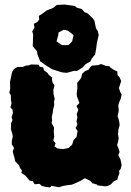

<svg xmlns="http://www.w3.org/2000/svg" viewBox="-20 -801 579 846"><path d="M200 25 179 22 164 18 154 9 133 11 124 -3 111 -5 99 -19 91 -28 74 -39 77 -49 68 -61 64 -73 47 -90 44 -105 40 -118 36 -134 42 -149 32 -165V-180L36 -198L35 -209L28 -232L29 -259L35 -272L31 -285L37 -303L35 -318L26 -328L31 -347L28 -360V-381L21 -392L25 -411L24 -440L28 -458L31 -474L34 -485L42 -497L57 -506H80L95 -512L106 -513L117 -517L150 -516L155 -507L170 -504L174 -491L189 -480L195 -471L210 -459L209 -449L212 -437L220 -425L215 -405L216 -386L221 -365L218 -354L219 -338L214 -318L212 -302L208 -285L210 -270L207 -260L218 -239L217 -220L219 -199L215 -182L225 -170L220 -156L233 -147L258 -144L282 -149L297 -163L299 -167L304 -184L317 -197L322 -224L313 -237L321 -252L317 -266L321 -284L318 -298L325 -317L317 -334L330 -347L325 -360L319 -377L318 -389L321 -414L320 -436L333 -451L338 -460L342 -476L354 -487L370 -494L378 -505L385 -512L413 -514L425 -519L446 -511L462 -509L468 -502L482 -493L497 -486L498 -470L507 -460L514 -444L504 -413L510 -395L516 -385L512 -366L505 -350L501 -336L503 -319V-311L498 -289L502 -279L506 -261L507 -248L502 -232L500 -209L503 -192L500 -175L496 -162L503 -145L507 -131L501 -118L511 -98L516 -74L512 -57L505 -49L506 -37L500 -22L497 -9L482 -3L469 11L455 18L445 20L410 16L407 12L386 6L378 -4L354 -16L335 -4L323 1L306 9L295 13L284 14L259 18L240 24L207 18ZM274 -480 254 -482 209 -496 178 -516 157 -531 145 -561 143 -575 124 -598 125 -614 126 -649 122 -663 132 -679 129 -696 144 -704 153 -715 151 -731 164 -739 186 -755 214 -766 230 -779 264 -781 309 -775 319 -767 341 -761 353 -747 365 -743 388 -721 396 -710 403 -676 411 -664 415 -646 407 -612 403 -582 399 -561 385 -544 378 -530 358 -519 344 -504 319 -488 307 -489ZM254 -602H280L288 -608L298 -619L304 -646L292 -656L279 -666L261 -670L238 -658L237 -647L229 -619L240 -611Z"/></svg>

Font: Winky Rough ExtraBold
Style: Regular
Weight: 800
Designer: Simon Atzbach
Foundry: typofactur
Version: Version 1.206; ttfautohint (v1.8.4.7-5d5b)